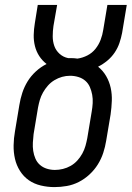

<svg xmlns="http://www.w3.org/2000/svg" viewBox="-20 -755 540 783"><path d="M202 8Q174 8 146.5 1.5Q119 -5 97.5 -20Q76 -35 61.5 -58Q47 -81 41 -107.5Q35 -134 35.5 -162.5Q36 -191 41 -219L59 -327Q63 -352 71 -376.5Q79 -401 92.5 -423Q106 -445 126 -463.5Q146 -482 170 -494Q152 -508 140 -526.5Q128 -545 122.5 -567Q117 -589 117.5 -612.5Q118 -636 122 -660L134 -735H213L198 -649Q195 -628 195 -607Q195 -586 201.5 -567.5Q208 -549 223 -535.5Q238 -522 258 -518Q261 -518 264 -518Q267 -518 270 -518Q276 -518 283 -517.5Q290 -517 296 -516Q317 -519 336.5 -529Q356 -539 369.5 -556Q383 -573 390.5 -593Q398 -613 401 -633L418 -735H497L478 -621Q474 -600 467 -579.5Q460 -559 447.5 -540.5Q435 -522 417.5 -507.5Q400 -493 380 -483Q400 -467 413 -444.5Q426 -422 431.5 -396.5Q437 -371 436 -343.5Q435 -316 431 -288L413 -181Q409 -156 401 -131.5Q393 -107 379 -84.5Q365 -62 345 -43.5Q325 -25 301.5 -13Q278 -1 252.5 3.5Q227 8 202 8ZM204 -62Q220 -62 236.5 -66Q253 -70 268 -78.5Q283 -87 295 -100Q307 -113 315.5 -128.5Q324 -144 328.5 -160Q333 -176 336 -192L354 -300Q357 -317 358 -334.5Q359 -352 356 -368.5Q353 -385 346.5 -400Q340 -415 328 -425.5Q316 -436 299.5 -441Q283 -446 266 -446Q249 -446 233 -441.5Q217 -437 202 -428Q187 -419 175.5 -406Q164 -393 155.5 -378Q147 -363 142.5 -347.5Q138 -332 135 -316L117 -208Q115 -191 114 -173.5Q113 -156 115.5 -139.5Q118 -123 124.5 -108Q131 -93 143 -82.5Q155 -72 171 -67Q187 -62 204 -62Z"/></svg>

Font: Iosevka Slab
Style: Italic
Weight: 400
Italic angle: -9°
Monospace: yes
Designer: Belleve Invis
Foundry: Belleve Invis
Version: Version 11.1.0; ttfautohint (v1.8.3)